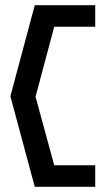

<svg xmlns="http://www.w3.org/2000/svg" viewBox="-20 -650 410 740"><path d="M20 -279 114 70H347V-13H189L117 -277L189 -547H347V-630H114Z"/></svg>

Font: Charger Pro
Style: BdNar
Weight: 700
Designer: Jasper
Foundry: Cannot Into Space Fonts
Version: Version 1.09